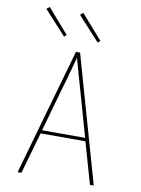

<svg xmlns="http://www.w3.org/2000/svg" viewBox="-102 -1030 804 1098"><g transform="rotate(10 300.0 -481.0)"><path d="M79 0 288 -735H312L521 0H499L430 -241H170L101 0ZM425 -260 360 -490Q344 -543 329.5 -596Q315 -649 300 -703Q285 -649 270.5 -596Q256 -543 240 -490L175 -260ZM401 -809 274 -948 291 -962 415 -821ZM206 -809 79 -948 96 -962 219 -821Z"/></g></svg>

Font: Iosevka Thin Extended
Style: Regular
Weight: 100
Width: 7
Monospace: yes
Designer: Belleve Invis
Foundry: Belleve Invis
Version: Version 32.5.0; ttfautohint (v1.8.4)